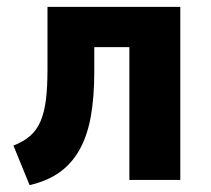

<svg xmlns="http://www.w3.org/2000/svg" viewBox="-20 -523 614 558"><path d="M66 15 19 -100Q48 -111 67.5 -128Q87 -145 98 -171Q109 -197 113.5 -233.5Q118 -270 118 -320V-503H504V0H356V-386H254V-315Q254 -241 244 -185Q234 -129 211.5 -88.5Q189 -48 153.5 -22.5Q118 3 66 15Z"/></svg>

Font: Nunito Sans 7pt Condensed ExtraBold
Style: Regular
Weight: 800
Width: 3
Designer: Vernon Adams
Foundry: Vernon Adams
Version: Version 3.101;gftools[0.9.27]